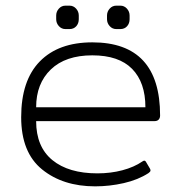

<svg xmlns="http://www.w3.org/2000/svg" viewBox="-20 -645 642 680"><path d="M179 -577V-590Q179 -604 188.5 -614.5Q198 -625 212 -625H226Q240 -625 249.5 -614.5Q259 -604 259 -590V-577Q259 -562 250 -552Q241 -542 226 -542H212Q198 -542 188.5 -552.5Q179 -563 179 -577ZM359 -577V-590Q359 -604 368.5 -614.5Q378 -625 392 -625H406Q420 -625 429.5 -614.5Q439 -604 439 -590V-577Q439 -562 430 -552Q421 -542 406 -542H392Q378 -542 368.5 -552.5Q359 -563 359 -577ZM55 -230Q55 -360 121 -427.5Q187 -495 307 -495Q547 -495 547 -236Q547 -227 542 -221.5Q537 -216 527 -216H108Q108 -125 165.5 -78Q223 -31 325 -31Q372 -31 413.5 -42Q455 -53 484 -73Q488 -76 491 -76Q495 -76 498 -70L511 -48Q513 -45 513 -41Q513 -37 506 -32Q469 -8 418.5 3.5Q368 15 317 15Q203 15 129 -45Q55 -105 55 -230ZM495 -265Q495 -353 448 -401Q401 -449 307 -449Q212 -449 160 -399Q108 -349 108 -265Z"/></svg>

Font: Mitr ExtraLight
Style: Regular
Weight: 250
Designer: Thanarat Vachiruckul
Foundry: Cadson Demak Co.,Ltd.
Version: Version 1.000